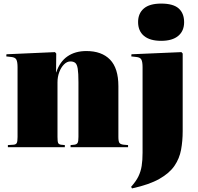

<svg xmlns="http://www.w3.org/2000/svg" viewBox="-20 -822 1103 1072"><path d="M24 0V-12L55 -14Q69 -15 73.5 -23.5Q78 -32 78 -57V-447Q78 -476 71.5 -489Q65 -502 42 -504L15 -507L16 -519L287 -531L294 -523L293 -418H294Q314 -478 357 -507.5Q400 -537 462 -537Q548 -537 594.5 -489Q641 -441 641 -341V-58Q641 -32 647 -24Q653 -16 671 -14L695 -12V0H374V-12L395 -14Q409 -16 413.5 -24.5Q418 -33 418 -58V-363Q418 -414 414 -438.5Q410 -463 400 -471Q390 -479 373 -479Q354 -479 337.5 -462.5Q321 -446 311 -419.5Q301 -393 301 -362V-58Q301 -32 304.5 -24Q308 -16 321 -14L342 -12V0ZM880 -594Q817 -594 784 -621.5Q751 -649 751 -699Q751 -747 783 -774.5Q815 -802 880 -802Q947 -802 977.5 -775Q1008 -748 1008 -698Q1008 -649 975 -621.5Q942 -594 880 -594ZM717 230 712 221Q739 191 752.5 163.5Q766 136 771 104.5Q776 73 776 31V-447Q776 -476 769.5 -489Q763 -502 740 -504L713 -507L714 -519L993 -531L1000 -523V-90Q1000 -35 991 14Q982 63 954 104Q926 145 869.5 177Q813 209 717 230Z"/></svg>

Font: Display Black
Style: Regular
Weight: 900
Designer: Latin by Veronika Burian and Jose Scaglione. Greek by Irene Vlachou. Cyrillic by Vera Evstafieva.
Foundry: TypeTogether
Version: Version 3.002